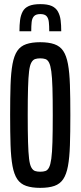

<svg xmlns="http://www.w3.org/2000/svg" viewBox="-20 -900 390 928"><path d="M174 8Q134 8 106.5 -1.5Q79 -11 63.5 -34Q48 -57 40.5 -97.5Q33 -138 31 -198.5Q29 -259 29 -344Q29 -429 31 -489.5Q33 -550 40.5 -590.5Q48 -631 63.5 -654Q79 -677 106.5 -686.5Q134 -696 174 -696Q215 -696 242.5 -686.5Q270 -677 285.5 -654Q301 -631 308.5 -590.5Q316 -550 318 -489.5Q320 -429 320 -344Q320 -259 318 -198.5Q316 -138 308.5 -97.5Q301 -57 285.5 -34Q270 -11 243 -1.5Q216 8 174 8ZM174 -70Q189 -70 199.5 -73.5Q210 -77 217 -90.5Q224 -104 228 -133Q232 -162 233.5 -213.5Q235 -265 235 -344Q235 -423 233.5 -474.5Q232 -526 228 -555Q224 -584 217 -597.5Q210 -611 199.5 -614.5Q189 -618 174 -618Q160 -618 149.5 -614.5Q139 -611 131.5 -597.5Q124 -584 120.5 -555Q117 -526 115.5 -474.5Q114 -423 114 -344Q114 -265 115.5 -213.5Q117 -162 120.5 -133Q124 -104 131.5 -90.5Q139 -77 149.5 -73.5Q160 -70 174 -70ZM175 -880Q210 -880 230 -871Q250 -862 260 -844Q270 -826 273 -802.5Q276 -779 276 -749H218Q218 -775 216 -793.5Q214 -812 205 -822Q196 -832 175 -832Q154 -832 144.5 -822Q135 -812 133 -793.5Q131 -775 131 -749H74Q74 -779 77 -802.5Q80 -826 89.5 -844Q99 -862 119.5 -871Q140 -880 175 -880Z"/></svg>

Font: Saira UltraCondensed SemiBold
Style: Regular
Weight: 600
Width: 1
Designer: Hector Gatti with collaboration of the Omnibus-Type team
Foundry: Omnibus-Type
Version: Version 1.101